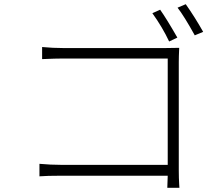

<svg xmlns="http://www.w3.org/2000/svg" viewBox="-20 -894 1040 915"><path d="M825.2 -714.8 786.1 -696.3Q753.9 -764.6 706.1 -831.1L743.2 -847.7Q774.4 -803.7 825.2 -714.8ZM832 -598.6V-82Q832 -66.4 832.5 -46.9Q833 -27.3 834 -14.2Q835 -1 835 1H777.3Q777.3 0 779.3 -56.6H271.5Q204.1 -56.6 168 -53.7V-113.3Q221.7 -108.4 270.5 -108.4H779.3V-615.2H282.2Q245.1 -615.2 180.7 -612.3V-669.9Q232.4 -665 281.2 -665H767.6Q811.5 -665 834 -666Q832 -623 832 -598.6ZM826.2 -857.4 865.2 -874Q909.2 -811.5 948.2 -742.2L908.2 -725.6Q857.4 -817.4 826.2 -857.4Z"/></svg>

Font: GenEi Gothic M Light
Style: Regular
Weight: 300
Designer: o_tamon (Modified); [Source Han Sans]
Ryoko NISHIZUKA  (kana & ideographs); Paul D. Hunt (Latin, Greek & Cyrillic); Wenl
Version: Version 1.1a;Original Version 1.004